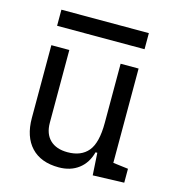

<svg xmlns="http://www.w3.org/2000/svg" viewBox="-104 -773 795 872"><g transform="rotate(15 293.0 -337.5)"><path d="M250.5 9.8Q166.5 9.8 120.8 -38.8Q75.2 -87.4 75.2 -175.8V-517.6H159.7V-175.8Q159.7 -123.5 189 -95.2Q218.3 -66.9 271.5 -66.9Q335.4 -66.9 368.2 -106.4Q400.9 -146 400.9 -239.3V-517.6H485.4V-74.2L556.6 -65.4V0L409.7 4.9L403.3 -99.6H395Q381.3 -47.4 343.5 -18.8Q305.7 9.8 250.5 9.8ZM77.6 -609.4V-685.1H488.8V-609.4Z"/></g></svg>

Font: CaskaydiaMono NF SemiLight
Style: Regular
Weight: 350
Designer: Aaron Bell
Foundry: Saja Typeworks
Version: Version 2111.001; ttfautohint (v1.8.4);Nerd Fonts 3.1.1